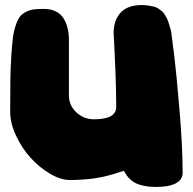

<svg xmlns="http://www.w3.org/2000/svg" viewBox="-20 -745 760 755"><path d="M152.8 -710Q180.2 -710 200.2 -699.7Q220.2 -689.5 230.7 -671.6Q241.2 -653.8 246.1 -633.3Q251 -612.8 251 -588.9V-370.1Q251 -330.6 280.3 -303.2Q309.6 -275.9 349.1 -275.9Q437 -275.9 437 -324.2Q437 -381.3 434.3 -453.9Q431.6 -526.4 429.2 -570.3L426.8 -613.8Q426.8 -665.5 454.3 -695.3Q481.9 -725.1 537.1 -725.1Q551.8 -725.1 564 -723.1Q576.2 -721.2 585.4 -719Q594.7 -716.8 602.8 -711.2Q610.8 -705.6 616.2 -701.4Q621.6 -697.3 627 -688.7Q632.3 -680.2 635.3 -674.8Q638.2 -669.4 642.1 -658.2Q646 -647 647.5 -641.1Q648.9 -635.3 652.8 -622.1Q657.7 -585.4 665.3 -525.1Q672.9 -464.8 685.5 -316.7Q698.2 -168.5 698.2 -65.9Q698.2 -38.1 670.9 -23.9Q643.6 -9.8 594.2 -9.8Q568.8 -9.8 548.3 -13.9Q527.8 -18.1 515.6 -23.7Q503.4 -29.3 492.9 -39.1Q482.4 -48.8 477.8 -55.7Q473.1 -62.5 466.8 -73.2Q464.8 -72.8 449.7 -67.9Q434.6 -63 429.7 -61.5Q424.8 -60.1 409.4 -55.7Q394 -51.3 384.8 -49.6Q375.5 -47.9 358.6 -44.9Q341.8 -42 327.6 -40.8Q313.5 -39.6 294.2 -38.3Q274.9 -37.1 254.9 -37.1Q218.8 -37.1 176.8 -61.8Q134.8 -86.4 100.3 -124.5Q65.9 -162.6 43 -211.7Q20 -260.7 20 -306.2Q20 -380.4 20.8 -430.2Q21.5 -480 24.4 -525.1Q27.3 -570.3 30.8 -596.9Q34.2 -623.5 42.2 -646.5Q50.3 -669.4 58.8 -680.2Q67.4 -690.9 82.5 -698.5Q97.7 -706.1 113 -708Q128.4 -710 152.8 -710Z"/></svg>

Font: Blue Custard
Style: Regular
Weight: 400
Version: Version 01.01